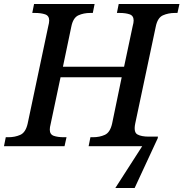

<svg xmlns="http://www.w3.org/2000/svg" viewBox="-42 -734 921 964"><path d="M537 210 672 0H403L412 -45H425Q458 -45 484.5 -57Q511 -69 521 -114L569 -346H262L212 -110Q208 -95 208 -83Q208 -59 228 -52Q248 -45 279 -45H292L282 0H-22L-13 -45H0Q33 -45 60 -57Q87 -69 97 -114L200 -601Q205 -620 205 -631Q205 -655 184.5 -662Q164 -669 133 -669H120L129 -714H433L424 -669H411Q378 -669 351.5 -657Q325 -645 316 -600L274 -399H581L624 -602Q629 -620 629 -631Q629 -655 609 -662Q589 -669 558 -669H545L554 -714H859L849 -669H836Q803 -669 776 -657Q749 -645 740 -600L637 -114Q628 -70 648 -59Q668 -48 705 -48H751L750 -40L634 210Z"/></svg>

Font: Noto Serif Medium
Style: Italic
Weight: 500
Italic angle: -12°
Designer: Monotype Design Team
Foundry: Monotype Imaging Inc.
Version: Version 2.014; ttfautohint (v1.8.4.7-5d5b)